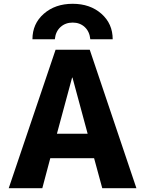

<svg xmlns="http://www.w3.org/2000/svg" viewBox="-20 -992 765 1012"><path d="M574 -785H456Q452 -826 426.5 -849.5Q401 -873 363 -873Q325 -873 299 -849.5Q273 -826 269 -785H151Q151 -867 211 -919.5Q271 -972 363 -972Q455 -972 514.5 -919.5Q574 -867 574 -785ZM273 -730H453L699 0H519L476 -158H245L203 0H26ZM280 -287H442L362 -583H360Z"/></svg>

Font: Mplus 1p ExtraBold
Style: Regular
Weight: 800
Version: Version 1.061